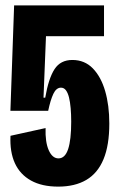

<svg xmlns="http://www.w3.org/2000/svg" viewBox="-20 -680 442 714"><path d="M196.5 14Q135.7 14 95.1 -8.7Q54.5 -31.3 35.3 -73.2Q16.2 -115.2 19 -175L149.5 -203.8Q147.8 -151.8 161.2 -121.4Q174.7 -91 197.5 -91Q221.8 -91 233.3 -125.3Q244.8 -159.7 244.8 -227.7Q244.8 -254.2 242.8 -277.4Q240.8 -300.7 236.6 -317.8Q232.3 -334.8 225.1 -344.4Q217.8 -354 206.7 -354Q198 -354 190.9 -348.2Q183.8 -342.5 178.4 -331Q173 -319.5 168.2 -303.9Q163.5 -288.3 159.2 -268H18.7L32.5 -660H366.8V-545.3H151L141.8 -316.7H148.2Q160.5 -388.5 182.8 -422.8Q205 -457 249 -457Q294.7 -457 325.2 -425.7Q355.7 -394.3 371.1 -341.2Q386.5 -288.2 386.5 -220.8Q386.5 -139.7 364.9 -87.8Q343.3 -35.8 300.9 -10.9Q258.5 14 196.5 14Z"/></svg>

Font: Bricolage Grotesque 96pt ExtraBold Condensed
Style: Regular
Weight: 800
Width: 3
Version: Version 1.001;gftools[0.9.33.dev8+g029e19f]